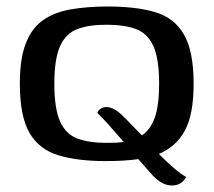

<svg xmlns="http://www.w3.org/2000/svg" viewBox="-20 -488 657 590"><path d="M305 7Q218 7 159 -11Q100 -29 70.5 -80Q41 -131 41 -231Q41 -307 59 -354Q77 -401 111.5 -425.5Q146 -450 196.5 -459Q247 -468 312 -468Q399 -468 457.5 -450.5Q516 -433 545.5 -381.5Q575 -330 575 -231Q575 -136 548 -86.5Q521 -37 468 -15Q490 7 511.5 26Q533 45 552 56Q538 82 508 82Q479 82 450 52Q443 44 431.5 31Q420 18 405 1Q383 4 358 5.5Q333 7 305 7ZM307 -49Q322 -49 335 -49.5Q348 -50 360 -52Q336 -80 314 -104.5Q292 -129 279 -141Q283 -151 291 -155Q299 -159 307 -159Q328 -159 353 -136Q365 -125 381 -108Q397 -91 416 -72Q442 -89 455.5 -126.5Q469 -164 469 -231Q469 -308 451 -347Q433 -386 397 -399Q361 -412 307 -412Q254 -412 218.5 -399Q183 -386 165 -347Q147 -308 147 -231Q147 -153 165 -114Q183 -75 218.5 -62Q254 -49 307 -49Z"/></svg>

Font: Genos Medium
Style: Regular
Weight: 500
Designer: Robert E. Leuschke
Foundry: Robert E. Leuschke
Version: Version 1.010; ttfautohint (v1.8.3)